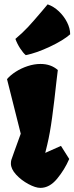

<svg xmlns="http://www.w3.org/2000/svg" viewBox="-20 -866 347 895"><path d="M45.9 -157.7Q64 -206.1 76.7 -242.7L12.7 -497.1Q27.8 -515.1 53.2 -531.5Q78.6 -547.9 109.1 -557.9Q139.6 -567.9 168.9 -567.9Q217.3 -567.9 249.5 -539.6Q247.1 -524.9 243.2 -487.3Q233.4 -395.5 223.1 -319.6Q212.9 -243.7 200.2 -191.4L190.9 -153.3L264.2 -186L302.7 -125Q281.2 -75.2 246.1 -32.7Q210.9 9.8 168.5 9.8Q145.5 9.8 112.3 -8.1Q79.1 -25.9 54.9 -52.2Q30.8 -78.6 30.8 -103.5Q30.8 -112.8 32.7 -120.1Q34.7 -127.4 45.9 -157.7ZM100.1 -608.9Q149.4 -618.7 212.2 -648.2Q274.9 -677.7 307.1 -706.1Q307.1 -733.4 292.7 -762Q278.3 -790.5 254.4 -813.2Q230.5 -835.9 202.1 -845.7L176.3 -814.9Q136.2 -767.6 111.1 -740.5Q85.9 -713.4 51.8 -684.6Q60.1 -661.6 74 -640.4Q87.9 -619.1 100.1 -608.9Z"/></svg>

Font: Fruktur
Style: Regular
Weight: 400
Designer: Viktoriya Grabowska
Foundry: Viktoriya Grabowska
Version: Version 1.004; ttfautohint (v1.4.1)